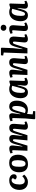

<svg xmlns="http://www.w3.org/2000/svg" viewBox="2238 -3052 1040 5556"><g transform="rotate(-90 2758.0 -274.0)"><path d="M317 -527Q367 -527 407 -510.5Q447 -494 470.5 -463.5Q494 -433 494 -389Q494 -354 473 -332.5Q452 -311 418 -311Q394 -311 372 -324Q350 -337 340 -359L363 -388Q380 -410 377.5 -425.5Q375 -441 360 -450Q345 -459 323 -459Q292 -459 268 -441Q244 -423 228.5 -392Q213 -361 205.5 -319Q198 -277 198 -229Q198 -185 208.5 -150.5Q219 -116 242 -96.5Q265 -77 303 -77Q328 -77 351 -86.5Q374 -96 395 -112.5Q416 -129 436 -149L482 -95Q472 -83 454 -64.5Q436 -46 409 -28.5Q382 -11 346 1.5Q310 14 264 14Q199 14 148 -15Q97 -44 68.5 -98Q40 -152 40 -226Q40 -289 57 -344Q74 -399 109 -440Q144 -481 196 -504Q248 -527 317 -527Z M787 15Q707 15 654.5 -16.5Q602 -48 576 -105Q550 -162 550 -237Q550 -295 565 -347.5Q580 -400 612.5 -440.5Q645 -481 697 -504.5Q749 -528 823 -528Q901 -528 953.5 -497.5Q1006 -467 1032.5 -411Q1059 -355 1059 -278Q1059 -221 1044.5 -168Q1030 -115 998 -74Q966 -33 914 -9Q862 15 787 15ZM796 -56Q841 -56 863 -87.5Q885 -119 893 -170Q901 -221 901 -279Q901 -331 894 -370.5Q887 -410 867.5 -432.5Q848 -455 812 -455Q784 -455 764 -441Q744 -427 732 -399Q720 -371 715 -329.5Q710 -288 710 -232Q710 -179 718 -139Q726 -99 745 -77.5Q764 -56 796 -56Z M1506 -347Q1509 -385 1504 -402Q1499 -419 1479 -419Q1466 -419 1457 -409.5Q1448 -400 1440 -377Q1432 -354 1419 -314L1323 0H1174L1190 -406Q1191 -426 1185.5 -434Q1180 -442 1165 -442Q1156 -442 1143.5 -437.5Q1131 -433 1115 -426L1095 -491Q1114 -500 1137.5 -508Q1161 -516 1187.5 -521Q1214 -526 1238 -526Q1287 -526 1309.5 -499Q1332 -472 1326 -416L1297 -147L1306 -145L1367 -364Q1382 -418 1400.5 -454Q1419 -490 1447.5 -508Q1476 -526 1521 -526Q1565 -526 1590.5 -509.5Q1616 -493 1625 -459.5Q1634 -426 1627 -375L1599 -145L1607 -143L1672 -360Q1689 -417 1708.5 -454Q1728 -491 1758 -508.5Q1788 -526 1836 -526Q1883 -526 1909.5 -507.5Q1936 -489 1946 -454.5Q1956 -420 1952 -372L1932 -119Q1931 -94 1935 -82Q1939 -70 1956 -70Q1967 -70 1979 -74.5Q1991 -79 2004 -87L2025 -35Q2009 -22 1983.5 -11Q1958 0 1931.5 7Q1905 14 1883 14Q1847 14 1823.5 2Q1800 -10 1790 -32.5Q1780 -55 1783 -87L1808 -354Q1811 -392 1805.5 -405.5Q1800 -419 1783 -419Q1771 -419 1763 -411.5Q1755 -404 1745.5 -379Q1736 -354 1720 -304L1623 0H1474Z M2120 -397Q2122 -421 2116.5 -431Q2111 -441 2097 -441Q2087 -441 2070 -436.5Q2053 -432 2044 -427L2026 -489Q2044 -498 2068 -506.5Q2092 -515 2120 -521Q2148 -527 2175 -527Q2224 -527 2244 -496.5Q2264 -466 2258 -417L2230 -208L2240 -206L2275 -330Q2287 -373 2300.5 -409.5Q2314 -446 2334 -472Q2354 -498 2383.5 -512.5Q2413 -527 2456 -527Q2510 -527 2547 -501.5Q2584 -476 2604 -428Q2624 -380 2624 -312Q2624 -243 2606.5 -184Q2589 -125 2554.5 -80.5Q2520 -36 2470 -11Q2420 14 2354 14Q2319 14 2288 6.5Q2257 -1 2239 -10L2226 151L2324 167L2317 226H2104L2085 207L2108 -62ZM2418 -440Q2402 -440 2390 -432.5Q2378 -425 2366.5 -404Q2355 -383 2342 -344Q2329 -305 2311 -242L2264 -73Q2279 -65 2297.5 -60Q2316 -55 2337 -55Q2369 -55 2394 -76.5Q2419 -98 2435.5 -135Q2452 -172 2460.5 -221Q2469 -270 2469 -325Q2469 -349 2467 -370Q2465 -391 2459.5 -407Q2454 -423 2444 -431.5Q2434 -440 2418 -440Z M3194 -114Q3193 -92 3198 -81.5Q3203 -71 3220 -71Q3231 -71 3244 -76.5Q3257 -82 3268 -90L3288 -35Q3276 -25 3254 -13.5Q3232 -2 3205.5 6Q3179 14 3152 14Q3121 14 3098 2Q3075 -10 3064 -35.5Q3053 -61 3058 -99L3080 -285L3071 -287L3044 -190Q3032 -146 3018 -108.5Q3004 -71 2984.5 -43.5Q2965 -16 2935.5 -1Q2906 14 2862 14Q2806 14 2768.5 -13Q2731 -40 2712.5 -87.5Q2694 -135 2694 -197Q2694 -269 2712 -329.5Q2730 -390 2764 -434Q2798 -478 2846 -502.5Q2894 -527 2954 -527Q2998 -527 3031.5 -517.5Q3065 -508 3084 -499L3175 -525L3207 -511ZM2902 -71Q2919 -71 2931 -79Q2943 -87 2954.5 -109Q2966 -131 2979.5 -173Q2993 -215 3011 -283L3053 -439Q3041 -446 3019.5 -451.5Q2998 -457 2977 -457Q2944 -457 2919.5 -436Q2895 -415 2879 -377.5Q2863 -340 2855.5 -291Q2848 -242 2848 -187Q2848 -143 2854 -118Q2860 -93 2872.5 -82Q2885 -71 2902 -71Z M3924 -35Q3911 -24 3885.5 -13Q3860 -2 3830.5 6Q3801 14 3776 14Q3724 14 3700.5 -12Q3677 -38 3681 -85L3706 -360Q3710 -394 3703 -407Q3696 -420 3680 -420Q3665 -420 3655.5 -411Q3646 -402 3638 -381Q3630 -360 3618 -323L3516 0H3366L3382 -407Q3383 -425 3377.5 -433.5Q3372 -442 3359 -442Q3350 -442 3337.5 -438Q3325 -434 3307 -427L3287 -491Q3298 -497 3321.5 -505.5Q3345 -514 3374 -520.5Q3403 -527 3430 -527Q3478 -527 3501 -500Q3524 -473 3519 -421L3489 -147L3498 -144L3566 -376Q3581 -425 3601 -458.5Q3621 -492 3652 -509.5Q3683 -527 3730 -527Q3776 -527 3804 -508.5Q3832 -490 3844 -454.5Q3856 -419 3852 -368L3832 -113Q3830 -90 3834.5 -80Q3839 -70 3855 -70Q3867 -70 3879.5 -75.5Q3892 -81 3903 -87Z M4550 -36Q4537 -27 4520 -18.5Q4503 -10 4483.5 -3Q4464 4 4444.5 8.5Q4425 13 4408 13Q4365 13 4342.5 -2.5Q4320 -18 4313 -43Q4306 -68 4308 -98L4332 -357Q4335 -393 4329 -406.5Q4323 -420 4306 -420Q4291 -420 4281 -410.5Q4271 -401 4263 -379.5Q4255 -358 4243 -323L4141 0H3990L4016 -686L3929 -703L3937 -767H4138L4156 -750L4142 -411L4114 -145L4122 -143L4188 -366Q4201 -406 4214.5 -436Q4228 -466 4247.5 -486Q4267 -506 4292.5 -516.5Q4318 -527 4354 -527Q4404 -527 4432.5 -507Q4461 -487 4471.5 -449.5Q4482 -412 4477 -359L4457 -115Q4455 -93 4458.5 -82.5Q4462 -72 4479 -72Q4491 -72 4503.5 -76.5Q4516 -81 4529 -90Z M4661 -403Q4663 -423 4657.5 -432.5Q4652 -442 4638 -442Q4625 -442 4611 -438.5Q4597 -435 4578 -428L4557 -489Q4577 -501 4615.5 -514Q4654 -527 4698 -527Q4734 -527 4759.5 -514Q4785 -501 4797 -473Q4809 -445 4806 -400L4785 -114Q4784 -93 4788.5 -81.5Q4793 -70 4809 -70Q4822 -70 4836.5 -76.5Q4851 -83 4866 -93L4887 -39Q4874 -29 4850 -16.5Q4826 -4 4797 5Q4768 14 4740 14Q4699 14 4676 0.5Q4653 -13 4644.5 -39.5Q4636 -66 4638 -104ZM4645 -692Q4645 -727 4669 -750.5Q4693 -774 4733 -774Q4759 -774 4778.5 -763.5Q4798 -753 4809 -734.5Q4820 -716 4820 -692Q4820 -656 4796 -633Q4772 -610 4733 -610Q4693 -610 4669 -633Q4645 -656 4645 -692Z M5422 -114Q5421 -92 5426 -81.5Q5431 -71 5448 -71Q5459 -71 5472 -76.5Q5485 -82 5496 -90L5516 -35Q5504 -25 5482 -13.5Q5460 -2 5433.5 6Q5407 14 5380 14Q5349 14 5326 2Q5303 -10 5292 -35.5Q5281 -61 5286 -99L5308 -285L5299 -287L5272 -190Q5260 -146 5246 -108.5Q5232 -71 5212.5 -43.5Q5193 -16 5163.5 -1Q5134 14 5090 14Q5034 14 4996.5 -13Q4959 -40 4940.5 -87.5Q4922 -135 4922 -197Q4922 -269 4940 -329.5Q4958 -390 4992 -434Q5026 -478 5074 -502.5Q5122 -527 5182 -527Q5226 -527 5259.5 -517.5Q5293 -508 5312 -499L5403 -525L5435 -511ZM5130 -71Q5147 -71 5159 -79Q5171 -87 5182.5 -109Q5194 -131 5207.5 -173Q5221 -215 5239 -283L5281 -439Q5269 -446 5247.5 -451.5Q5226 -457 5205 -457Q5172 -457 5147.5 -436Q5123 -415 5107 -377.5Q5091 -340 5083.5 -291Q5076 -242 5076 -187Q5076 -143 5082 -118Q5088 -93 5100.5 -82Q5113 -71 5130 -71Z"/></g></svg>

Font: Literata 18pt
Style: Bold Italic
Weight: 700
Italic angle: -2°
Designer: Latin by Veronika Burian and Jose Scaglione. Greek by Irene Vlachou. Cyrillic by Vera Evstafieva
Foundry: TypeTogether
Version: Version 3.103;gftools[0.9.29]